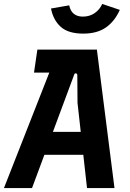

<svg xmlns="http://www.w3.org/2000/svg" viewBox="-36 -951 655 971"><path d="M-16 0 259 -700H454L543 0H404L356 -431L355 -570Q355 -579 348 -580Q341 -581 339 -573L126 0ZM167 -168 212 -284H395L406 -168ZM136 -584 153 -700H278L248 -584ZM385 -781Q309 -781 271 -815.5Q233 -850 222 -908L314 -924Q320 -895 337.5 -881Q355 -867 383 -867Q417 -867 442.5 -884.5Q468 -902 481 -931L570 -901Q544 -843 499.5 -812Q455 -781 385 -781Z"/></svg>

Font: Finlandica SemiBold
Style: Italic
Weight: 600
Italic angle: -8°
Designer: Niklas Ekholm, Juho Hiilivirta, Jaakko Suomalainen
Foundry: Helsinki Type Studio
Version: Version 1.063